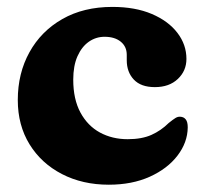

<svg xmlns="http://www.w3.org/2000/svg" viewBox="-20 -511 582 545"><path d="M509.2 -343.8Q509.2 -309.9 484.7 -286.8Q460.3 -263.7 419.6 -263.7Q380 -263.7 359.9 -285.1Q339.8 -306.4 339.8 -340.1V-355.4Q339.8 -378.8 322.7 -392.7Q305.6 -406.6 276.8 -406.6Q252.3 -406.6 232.1 -392.5Q212 -378.4 199.9 -351.3Q187.9 -324.2 187.9 -284.9Q187.9 -229.4 208.3 -191.6Q228.8 -153.8 263.7 -134.8Q298.7 -115.9 342.4 -115.9Q382.6 -115.9 409.8 -128.1Q437.1 -140.3 458.9 -161.9Q471.3 -171.9 478 -176Q484.7 -180.1 491.3 -179.7Q501.7 -179.3 507.3 -172Q513 -164.8 512.9 -149.3Q512.4 -106.7 483.9 -69.4Q455.5 -32.2 405.2 -9.4Q354.9 13.3 288.8 13.3Q214.2 13.3 155.7 -17Q97.3 -47.2 63.9 -101.3Q30.5 -155.4 30.5 -227.2Q30.5 -302.9 63.6 -362.7Q96.6 -422.5 156.9 -456.9Q217.2 -491.4 299 -491.4Q363.9 -491.4 411 -471.3Q458.1 -451.2 483.6 -417.7Q509.2 -384.3 509.2 -343.8Z"/></svg>

Font: Fraunces SuperSoft Wonky
Style: Regular
Weight: 900
Version: Version 1.000;[b76b70a41]